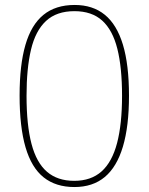

<svg xmlns="http://www.w3.org/2000/svg" viewBox="-20 -744 599 774"><path d="M280 10Q205 10 156 -29Q107 -68 83 -150Q59 -232 59 -359Q59 -482 82.5 -563Q106 -644 155 -684Q204 -724 281 -724Q354 -724 402.5 -684.5Q451 -645 475.5 -564Q500 -483 500 -358Q500 -235 475.5 -153Q451 -71 402.5 -30.5Q354 10 280 10ZM279 -15Q347 -15 389.5 -53Q432 -91 452 -167.5Q472 -244 472 -358Q472 -472 453 -547.5Q434 -623 392 -661Q350 -699 280 -699Q208 -699 165.5 -659.5Q123 -620 105 -544Q87 -468 87 -358Q87 -240 107 -164Q127 -88 169.5 -51.5Q212 -15 279 -15Z"/></svg>

Font: Noto Serif Armenian Thin
Style: Regular
Weight: 250
Version: Version 2.007